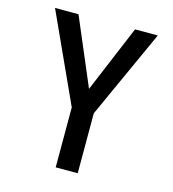

<svg xmlns="http://www.w3.org/2000/svg" viewBox="-108 -815 816 905"><g transform="rotate(15 300.0 -362.5)"><path d="M246.5 -292.5 49 -725H163.5L302.5 -398L439.5 -725H550.5L354 -292.5V0H246.5Z"/></g></svg>

Font: JuliaMono Medium
Style: Regular
Weight: 500
Monospace: yes
Designer: cormullion
Foundry: corm
Version: Version 0.054; ttfautohint (v1.8.4)